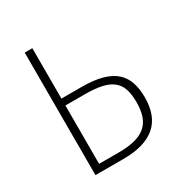

<svg xmlns="http://www.w3.org/2000/svg" viewBox="-159 -796 872 917"><g transform="rotate(-30 276.5 -338.0)"><path d="M105 0V-675.8H147V-397.9H257.8Q325.7 -397.9 371.3 -385Q417 -372.1 444.3 -347.2Q471.7 -322.3 483.4 -286.1Q495.1 -250 495.1 -204.1Q495.1 -100.6 435.5 -50.3Q376 0 258.8 0ZM449.2 -204.1Q449.2 -246.6 439.5 -276.4Q429.7 -306.2 406.7 -324.7Q383.8 -343.3 346.4 -351.6Q309.1 -359.9 253.9 -359.9H147V-38.1H254.9Q305.7 -38.1 342.3 -47.1Q378.9 -56.2 402.8 -75.9Q426.8 -95.7 438 -127.4Q449.2 -159.2 449.2 -204.1Z"/></g></svg>

Font: Clear Sans Thin
Style: Regular
Weight: 250
Foundry: Intel Corporation
Version: Version 1.00